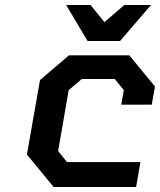

<svg xmlns="http://www.w3.org/2000/svg" viewBox="-20 -743 636 763"><path d="M328 -580 243 -723H340L395 -655L474 -723H580L457 -580ZM193 0 87 -129 139 -425 254 -523H494L596 -399L583 -327H462L472 -385L436 -429H305L253 -385L211 -143L246 -99H538L521 0Z"/></svg>

Font: Tomorrow Medium
Style: Italic
Weight: 500
Italic angle: -10°
Designer: Tony de Marco, Monica Rizzolli
Foundry: Just in Type
Version: Version 2.002